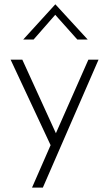

<svg xmlns="http://www.w3.org/2000/svg" viewBox="-20 -661 494 869"><path d="M230 -594 330 -482H377L231 -641H230L85 -482H132ZM380 -391 233 -58 81 -391H28L209 -4L125 188H174L426 -391Z"/></svg>

Font: Sulaf Light
Style: Regular
Weight: 300
Designer: Bandar Raffah (Arabic) and Santiago Orozco (Latin)
Foundry: Caramella and Typemade
Version: Version 1.005;PS 001.005;hotconv 1.0.88;makeotf.lib2.5.64775